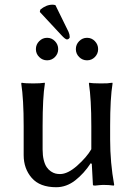

<svg xmlns="http://www.w3.org/2000/svg" viewBox="-20 -782 578 812"><path d="M363.8 -91.8Q335 -47.9 297.9 -19Q260.7 9.8 217.8 9.8Q148.4 9.8 114.3 -29.5Q80.1 -68.8 80.1 -126V-249Q80.1 -362.3 69.8 -429.2L71.8 -432.1Q85.9 -429.2 120.1 -429.2Q135.7 -429.2 147.9 -429.9Q160.2 -430.7 164.6 -431.6L168.9 -432.1L169.9 -429.2Q160.2 -370.1 160.2 -249V-149.9Q160.2 -124.5 165 -105.2Q169.9 -85.9 177.5 -75Q185.1 -64 195.3 -57.1Q205.6 -50.3 214.6 -48.1Q223.6 -45.9 233.9 -45.9Q266.6 -45.9 306.6 -81.5Q346.7 -117.2 366.2 -150.9V-249Q366.2 -362.3 356 -429.2L357.9 -432.1Q371.6 -429.2 405.8 -429.2Q421.4 -429.2 433.6 -429.7Q445.3 -430.7 450.2 -431.6L455.1 -432.1L456.1 -429.2Q445.8 -367.2 445.8 -249V-191.9Q445.8 -93.8 462.9 0L460.9 2.9Q441.4 0 416.5 0Q408.2 0 381.8 2.9Q373 2.9 373 0L368.2 -88.9ZM314.7 -540.8Q300.8 -554.7 300.8 -574.2Q300.8 -593.8 314.7 -607.9Q328.6 -622.1 348.1 -622.1Q367.7 -622.1 381.3 -607.9Q395 -593.8 395 -574.2Q395 -554.7 381.3 -540.8Q367.7 -526.9 348.1 -526.9Q328.6 -526.9 314.7 -540.8ZM145.8 -540.8Q131.8 -554.7 131.8 -574.2Q131.8 -593.8 145.8 -607.9Q159.7 -622.1 179.2 -622.1Q198.7 -622.1 212.4 -607.9Q226.1 -593.8 226.1 -574.2Q226.1 -554.7 212.4 -540.8Q198.7 -526.9 179.2 -526.9Q159.7 -526.9 145.8 -540.8ZM214.4 -760.3 270 -647Q274.9 -635.7 274.9 -625Q274.9 -621.6 271.2 -618.4Q267.6 -615.2 263.2 -615.2Q256.3 -615.2 239.7 -633.3L148.4 -731.4L150.4 -741.2Q175.3 -762.2 202.1 -762.2Q207.5 -762.2 214.4 -760.3Z"/></svg>

Font: Linux Biolinum
Style: Regular
Weight: 400
Designer: Philipp H. Poll
Foundry: Philipp H. Poll
Version: Version 0.6.4